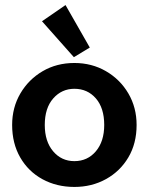

<svg xmlns="http://www.w3.org/2000/svg" viewBox="-20 -728 590 759"><path d="M274 11Q204 11 148 -19.5Q92 -50 60 -105.5Q28 -161 28 -234Q28 -303 60.5 -358.5Q93 -414 148.5 -446.5Q204 -479 274 -479Q343 -479 399 -446.5Q455 -414 487.5 -358.5Q520 -303 520 -234Q520 -161 487.5 -106Q455 -51 399 -20Q343 11 274 11ZM274 -91Q326 -91 359 -130Q392 -169 392 -234Q392 -301 359 -339Q326 -377 274 -377Q224 -377 190.5 -339Q157 -301 157 -234Q157 -169 190 -130Q223 -91 274 -91ZM272 -502 146 -644 239 -708 335 -540Z"/></svg>

Font: Inconsolata SemiExpanded ExtraBold
Style: Regular
Weight: 800
Width: 6
Monospace: yes
Designer: Raph Levien, Cyreal, Brenton Simpson
Foundry: Raph Levien, Cyreal, Google
Version: Version 3.001; ttfautohint (v1.8.2.53-6de2)